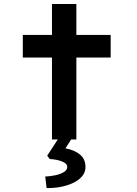

<svg xmlns="http://www.w3.org/2000/svg" viewBox="-20 -703 692 968"><path d="M242 0V-683H365V0ZM95 -413V-527H538V-413ZM215 245 208 187Q234 186 259.5 180.5Q285 175 302 164.5Q319 154 319 139Q319 125 304 116.5Q289 108 268 103.5Q247 99 231 99L218 82L287 -24H354L310 45Q355 53 383 76Q411 99 411 139Q411 167 392.5 187.5Q374 208 345 221Q316 234 281.5 240Q247 246 215 245Z"/></svg>

Font: Lexend Peta Medium
Style: Regular
Weight: 500
Designer: Bonnie Shaver-Troup, Thomas Jockin
Foundry: Lexend
Version: Version 1.007